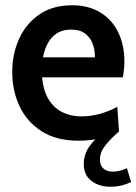

<svg xmlns="http://www.w3.org/2000/svg" viewBox="-20 -525 518 730"><path d="M278 10Q194.5 10 138.5 -25.8Q82.5 -61.5 54.5 -120.8Q26.5 -180 26.5 -250.5Q26.5 -320.5 53 -378.2Q79.5 -436 130.2 -470.5Q181 -505 254 -505Q316 -505 360.5 -478.2Q405 -451.5 429 -403Q453 -354.5 453 -290.5Q453 -276.5 451.5 -261.8Q450 -247 447 -231H140Q145 -178 166 -145.2Q187 -112.5 219 -97.5Q251 -82.5 288.5 -82.5Q326 -82.5 361.2 -92.5Q396.5 -102.5 426 -119L432.5 -25Q405 -11 366 -0.5Q327 10 278 10ZM143.5 -307H341Q341 -335.5 332 -359.2Q323 -383 303.2 -397.8Q283.5 -412.5 251 -412.5Q206 -412.5 179.5 -384.8Q153 -357 143.5 -307ZM374 -25H432.5Q401 2 380.5 27.8Q360 53.5 360 81Q360 104 373.2 115.8Q386.5 127.5 408 127.5Q423.5 127.5 436.5 124Q449.5 120.5 462.5 114.5L478.5 167Q465 174 445 179.5Q425 185 399 185Q356.5 185 327.5 162.8Q298.5 140.5 298.5 99Q298.5 59.5 322.2 28.5Q346 -2.5 374 -25Z"/></svg>

Font: Cabin SemiCondensed SemiBold
Style: Regular
Weight: 600
Width: 4
Designer: Pablo Impallari
Foundry: Pablo Impallari. http://www.impallari.com Igino Marini. http://www.ikern.com
Version: Version 3.001